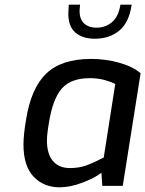

<svg xmlns="http://www.w3.org/2000/svg" viewBox="-20 -792 619 818"><path d="M80 -176Q80 -218 91 -282Q112 -416 177 -478.5Q242 -541 368 -541Q429 -541 487 -525Q545 -509 579 -480L503 0H416L412 -56Q386 -35 333 -14.5Q280 6 234 6Q166 6 123 -39.5Q80 -85 80 -176ZM422 -121 471 -434Q455 -443 426 -451Q397 -459 363 -459Q282 -459 243.5 -415Q205 -371 189 -272Q180 -221 180 -193Q180 -136 205.5 -106Q231 -76 278 -76Q317 -76 348.5 -87.5Q380 -99 422 -121ZM271 -734Q271 -744 273 -772H321Q319 -752 319 -746Q319 -709 339 -691.5Q359 -674 390 -674Q429 -674 457 -697.5Q485 -721 493 -772H541Q530 -696 488 -661.5Q446 -627 384 -627Q332 -627 301.5 -653Q271 -679 271 -734Z"/></svg>

Font: Exo Medium
Style: Italic
Weight: 500
Italic angle: -9°
Designer: Natanael Gama
Foundry: Natanael Gama
Version: Version 1.500; ttfautohint (v1.6)